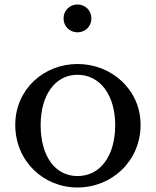

<svg xmlns="http://www.w3.org/2000/svg" viewBox="-20 -825 694 855"><path d="M325 -540C175 -540 48 -427 48 -269C48 -106 175 10 325 10C477 10 606 -107 606 -269C606 -426 477 -540 325 -540ZM325 -492C426 -492 493 -401 493 -268C493 -131 427 -41 325 -41C225 -41 161 -130 161 -268C161 -402 226 -492 325 -492ZM263 -743C263 -708 290 -681 325 -681C360 -681 387 -708 387 -743C387 -778 360 -805 325 -805C290 -805 263 -778 263 -743Z"/></svg>

Font: Libre Baskerville
Style: Regular
Weight: 400
Designer: Pablo Impallari, Rodrigo Fuenzalida
Foundry: Pablo Impallari, Rodrigo Fuenzalida
Version: Version 1.051;Glyphs 3.2.3 (3260)